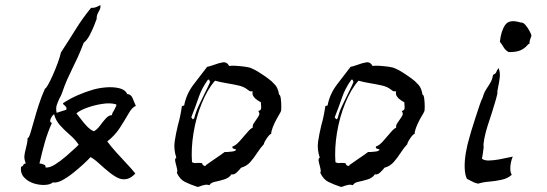

<svg xmlns="http://www.w3.org/2000/svg" viewBox="-20 -725 2164 759"><path d="M517 -306Q503 -302 488.5 -276.5Q474 -251 454 -220Q434 -189 404 -166Q418 -147 438 -124.5Q458 -102 479 -80Q500 -58 515 -39Q499 -22 483.5 -18Q468 -14 453 -19Q436 -25 414.5 -42Q393 -59 373 -77.5Q353 -96 338 -104Q328 -93 309 -75.5Q290 -58 268 -40.5Q246 -23 225 -12Q204 -1 189 -4Q179 5 157.5 6Q136 7 113.5 0Q91 -7 75.5 -23.5Q60 -40 63 -66Q70 -67 72 -72.5Q74 -78 82 -79Q75 -96 76.5 -109.5Q78 -123 82 -137Q84 -146 86.5 -156.5Q89 -167 89 -179Q94 -179 100 -198Q106 -217 114 -246.5Q122 -276 133 -310Q144 -344 158 -375Q161 -374 169.5 -389Q178 -404 188.5 -427.5Q199 -451 208 -475.5Q217 -500 221 -518Q250 -562 278.5 -608Q307 -654 340 -694Q350 -693 359 -696.5Q368 -700 377 -705Q378 -695 375.5 -689.5Q373 -684 370 -679Q367 -674 364.5 -667.5Q362 -661 362 -650Q360 -644 352.5 -625Q345 -606 334.5 -586Q324 -566 311 -556Q298 -522 287 -498Q276 -474 266 -454Q256 -434 246 -411.5Q236 -389 225 -357Q223 -351 220.5 -346Q218 -341 215 -336Q209 -323 204.5 -310Q200 -297 204 -279Q220 -284 224 -285.5Q228 -287 242 -291Q244 -298 241.5 -301.5Q239 -305 236 -308Q229 -312 229 -317Q256 -335 287 -348.5Q318 -362 346 -370Q369 -377 397.5 -379.5Q426 -382 450.5 -376.5Q475 -371 483 -353Q497 -353 504 -337.5Q511 -322 517 -306ZM291 -153Q277 -174 256 -192Q235 -210 217.5 -229.5Q200 -249 194 -273Q190 -272 185 -264.5Q180 -257 178.5 -249.5Q177 -242 185 -239Q168 -200 157.5 -163.5Q147 -127 136 -79Q138 -78 143 -78Q150 -76 155.5 -73.5Q161 -71 160 -63Q176 -61 198 -75Q220 -89 242 -108Q264 -127 280 -142Q283 -145 286 -148Q289 -151 291 -153ZM437 -313Q416 -319 385.5 -314.5Q355 -310 326.5 -300Q298 -290 282 -277Q289 -269 300 -254Q311 -239 324 -225.5Q337 -212 351 -206Q364 -213 375 -228Q386 -243 398 -256.5Q410 -270 423 -270Q422 -273 425 -279Q428 -285 432 -291Q436 -299 439 -305.5Q442 -312 437 -313Z M1090 -284Q1090 -283 1087 -278Q1082 -270 1073.5 -254.5Q1065 -239 1058.5 -222.5Q1052 -206 1052 -195Q1048 -196 1041 -187Q1034 -178 1028.5 -168.5Q1023 -159 1023 -155Q1009 -140 996.5 -120.5Q984 -101 969.5 -84.5Q955 -68 933 -62Q927 -54 916 -43.5Q905 -33 895 -36Q886 -22 867 -16Q848 -10 830.5 -6.5Q813 -3 808 7Q798 4 791 5.5Q784 7 777 9Q773 11 769.5 12Q766 13 761 14Q731 4 711 -6Q691 -16 679 -42Q682 -47 680.5 -54.5Q679 -62 677 -70Q674 -80 672.5 -89Q671 -98 677 -102Q666 -135 670.5 -165.5Q675 -196 683 -229Q688 -246 692 -265Q696 -284 699 -305Q704 -308 708 -308Q716 -352 744.5 -390Q773 -428 799 -461Q806 -462 813 -464.5Q820 -467 827 -469Q845 -476 861 -478.5Q877 -481 886 -464Q893 -466 910.5 -465Q928 -464 947 -461.5Q966 -459 974 -455Q987 -450 1005 -438.5Q1023 -427 1039.5 -415Q1056 -403 1064 -393Q1072 -386 1077 -374Q1082 -362 1083 -351Q1088 -351 1090 -335.5Q1092 -320 1092 -303.5Q1092 -287 1090 -284ZM1012 -320Q1007 -323 997.5 -329Q988 -335 982 -344Q976 -353 979 -364Q971 -363 967 -365Q963 -367 960 -370Q959 -371 958 -371Q945 -382 923 -387Q901 -392 876.5 -396Q852 -400 830 -406Q800 -372 777.5 -316.5Q755 -261 745 -199.5Q735 -138 739 -84Q744 -81 749 -80.5Q754 -80 760 -81Q764 -81 769 -81Q774 -81 779 -80Q780 -73 786.5 -70Q793 -67 795 -73Q807 -82 829.5 -97Q852 -112 868 -124Q871 -124 877 -124Q887 -125 898 -126Q909 -127 914 -133Q912 -135 907 -136Q903 -137 900.5 -138.5Q898 -140 899 -146Q911 -149 926.5 -166Q942 -183 956.5 -200.5Q971 -218 979 -220Q978 -229 982.5 -236.5Q987 -244 993 -252Q999 -260 1003.5 -268.5Q1008 -277 1001 -286Q1011 -289 1012 -295Q1013 -301 1012 -309Q1011 -316 1012 -320ZM811 -402Q808 -403 808 -407Q808 -411 802 -410Q777 -375 765.5 -340.5Q754 -306 736 -261Q738 -260 740 -256Q741 -254 742.5 -253.5Q744 -253 748 -258Q753 -280 765 -306Q777 -332 790 -357.5Q803 -383 811 -402Z M1657 -284Q1657 -283 1654 -278Q1649 -270 1640.5 -254.5Q1632 -239 1625.5 -222.5Q1619 -206 1619 -195Q1615 -196 1608 -187Q1601 -178 1595.5 -168.5Q1590 -159 1590 -155Q1576 -140 1563.5 -120.5Q1551 -101 1536.5 -84.5Q1522 -68 1500 -62Q1494 -54 1483 -43.5Q1472 -33 1462 -36Q1453 -22 1434 -16Q1415 -10 1397.5 -6.5Q1380 -3 1375 7Q1365 4 1358 5.5Q1351 7 1344 9Q1340 11 1336.5 12Q1333 13 1328 14Q1298 4 1278 -6Q1258 -16 1246 -42Q1249 -47 1247.5 -54.5Q1246 -62 1244 -70Q1241 -80 1239.5 -89Q1238 -98 1244 -102Q1233 -135 1237.5 -165.5Q1242 -196 1250 -229Q1255 -246 1259 -265Q1263 -284 1266 -305Q1271 -308 1275 -308Q1283 -352 1311.5 -390Q1340 -428 1366 -461Q1373 -462 1380 -464.5Q1387 -467 1394 -469Q1412 -476 1428 -478.5Q1444 -481 1453 -464Q1460 -466 1477.5 -465Q1495 -464 1514 -461.5Q1533 -459 1541 -455Q1554 -450 1572 -438.5Q1590 -427 1606.5 -415Q1623 -403 1631 -393Q1639 -386 1644 -374Q1649 -362 1650 -351Q1655 -351 1657 -335.5Q1659 -320 1659 -303.5Q1659 -287 1657 -284ZM1579 -320Q1574 -323 1564.5 -329Q1555 -335 1549 -344Q1543 -353 1546 -364Q1538 -363 1534 -365Q1530 -367 1527 -370Q1526 -371 1525 -371Q1512 -382 1490 -387Q1468 -392 1443.5 -396Q1419 -400 1397 -406Q1367 -372 1344.5 -316.5Q1322 -261 1312 -199.5Q1302 -138 1306 -84Q1311 -81 1316 -80.5Q1321 -80 1327 -81Q1331 -81 1336 -81Q1341 -81 1346 -80Q1347 -73 1353.5 -70Q1360 -67 1362 -73Q1374 -82 1396.5 -97Q1419 -112 1435 -124Q1438 -124 1444 -124Q1454 -125 1465 -126Q1476 -127 1481 -133Q1479 -135 1474 -136Q1470 -137 1467.5 -138.5Q1465 -140 1466 -146Q1478 -149 1493.5 -166Q1509 -183 1523.5 -200.5Q1538 -218 1546 -220Q1545 -229 1549.5 -236.5Q1554 -244 1560 -252Q1566 -260 1570.5 -268.5Q1575 -277 1568 -286Q1578 -289 1579 -295Q1580 -301 1579 -309Q1578 -316 1579 -320ZM1378 -402Q1375 -403 1375 -407Q1375 -411 1369 -410Q1344 -375 1332.5 -340.5Q1321 -306 1303 -261Q1305 -260 1307 -256Q1308 -254 1309.5 -253.5Q1311 -253 1315 -258Q1320 -280 1332 -306Q1344 -332 1357 -357.5Q1370 -383 1378 -402Z M2007 -106Q1999 -87 1997.5 -66Q1996 -45 2003 -34Q1988 -20 1963.5 -14.5Q1939 -9 1914 -7Q1889 -5 1870 1Q1858 -1 1847.5 -7Q1837 -13 1826 -18Q1818 -33 1817 -60.5Q1816 -88 1821.5 -121Q1827 -154 1837 -186Q1837 -188 1843.5 -209Q1850 -230 1859 -258Q1868 -286 1876 -309.5Q1884 -333 1888 -339Q1893 -358 1901.5 -371Q1910 -384 1918 -397Q1926 -410 1929 -429Q1940 -434 1942 -440.5Q1944 -447 1951 -456Q1958 -438 1955.5 -418Q1953 -398 1949 -380Q1948 -375 1947.5 -371Q1947 -367 1946 -363Q1948 -357 1941 -334Q1934 -311 1925 -281Q1916 -255 1907.5 -227.5Q1899 -200 1894.5 -177Q1890 -154 1892 -143Q1891 -135 1889 -120Q1887 -105 1885 -98Q1894 -90 1913 -90.5Q1932 -91 1954 -95Q1976 -99 1993 -103Q1997 -104 2000.5 -104.5Q2004 -105 2007 -106ZM2081 -584Q2079 -577 2076 -570Q2073 -563 2073 -552Q2069 -552 2062 -543.5Q2055 -535 2039.5 -527Q2024 -519 1991 -519Q1978 -526 1971 -538Q1964 -550 1956 -560Q1961 -604 1977.5 -627Q1994 -650 2038 -636Q2048 -637 2057 -626.5Q2066 -616 2073 -603Q2080 -590 2081 -584Z"/></svg>

Font: Yuji Boku
Style: Regular
Weight: 400
Designer: Kataoka Yuji
Foundry: Kinuta Font Factory
Version: Version 3.002